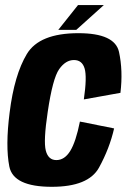

<svg xmlns="http://www.w3.org/2000/svg" viewBox="-20 -733 507 758"><path d="M184.5 4.5Q329 4.5 370.8 -71.2Q412.5 -147 430.5 -226L295.5 -253Q279.5 -173 257.2 -137Q235 -101 202.5 -101Q170.5 -101 160.8 -138.5Q151 -176 168.5 -292Q188 -423.5 213.5 -459.8Q239 -496 272 -496Q304 -496 314 -462.8Q324 -429.5 311 -340.5L455.5 -366.5Q466 -454 449.8 -528Q433.5 -602 289.5 -602Q135.5 -602 86 -519.8Q36.5 -437.5 18 -288.5Q1 -156 16.8 -75.8Q32.5 4.5 184.5 4.5ZM210 -615H281L390 -713H288Z"/></svg>

Font: Anybody Condensed
Style: Bold Italic
Weight: 700
Width: 3
Italic angle: -10°
Version: Version 1.113;gftools[0.9.25]